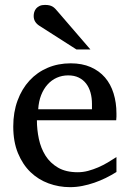

<svg xmlns="http://www.w3.org/2000/svg" viewBox="-20 -753 530 785"><path d="M456.1 -49.8Q435.1 -36.6 412.4 -25.4Q389.6 -14.2 365.5 -5.9Q341.3 2.4 316.4 7.3Q291.5 12.2 266.1 12.2Q220.7 12.2 178.7 -3.2Q136.7 -18.6 104.7 -49.3Q72.8 -80.1 53.5 -126.7Q34.2 -173.3 34.2 -235.8Q34.2 -294.4 51.8 -342Q69.3 -389.6 100.6 -423.6Q131.8 -457.5 174.8 -475.8Q217.8 -494.1 269 -494.1Q315.4 -494.1 350.6 -478.8Q385.7 -463.4 409.2 -436.3Q432.6 -409.2 444.3 -371.3Q456.1 -333.5 456.1 -289.1V-275.9Q456.1 -268.1 455.1 -261.2H130.9Q130.9 -223.1 138.9 -185.1Q147 -147 166 -116.7Q185.1 -86.4 217.3 -67.6Q249.5 -48.8 297.9 -48.8Q319.3 -48.8 340.3 -54.4Q361.3 -60.1 381.6 -68.8Q401.9 -77.6 420.4 -88.6Q439 -99.6 456.1 -110.8ZM356 -328.1Q356 -353 350.1 -374.3Q344.2 -395.5 332.3 -411.1Q320.3 -426.8 302 -435.8Q283.7 -444.8 258.8 -444.8Q233.9 -444.8 212.4 -435.3Q190.9 -425.8 174.6 -407.7Q158.2 -389.6 148.2 -364Q138.2 -338.4 136.2 -306.2H356ZM292.5 -550.8 140.6 -647.9Q129.9 -654.8 123.8 -664.6Q117.7 -674.3 117.7 -688Q117.7 -695.8 120.1 -703.9Q122.6 -711.9 127.9 -718.3Q133.3 -724.6 142.1 -728.8Q150.9 -732.9 163.6 -732.9Q174.3 -732.9 181.6 -731.2Q189 -729.5 194.8 -726.1Q200.7 -722.7 205.6 -717.5Q210.4 -712.4 215.8 -706.1L349.6 -550.8Z"/></svg>

Font: BabelStone Ogham Bound
Style: Italic
Weight: 400
Italic angle: -30°
Designer: Andrew West
Foundry: BabelStone
Version: Version 2.02 March 14, 2022